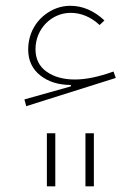

<svg xmlns="http://www.w3.org/2000/svg" viewBox="-20 -364 487 668"><path d="M143.1 284.2H172.4V99.6H143.1ZM277.3 284.2H306.6V99.6H277.3ZM78.1 -191.4C78.1 -153.8 92.3 -123.5 120.1 -101.6C147.9 -79.6 183.6 -68.4 226.6 -68.4V-63.5L64.9 -18.1L71.3 5.4L382.8 -92.8L375 -115.2C323.7 -96.7 278.8 -87.4 240.7 -87.4C200.2 -87.4 167.5 -96.7 142.1 -114.7C116.2 -132.8 103.5 -159.2 103.5 -192.9C103.5 -264.6 160.2 -319.3 225.6 -319.3C262.2 -319.3 295.9 -305.2 326.7 -276.9L343.3 -293C307.1 -326.7 267.6 -343.8 225.1 -343.8C199.7 -343.8 175.8 -337.4 153.3 -324.2C108.4 -298.3 78.1 -250.5 78.1 -191.4Z"/></svg>

Font: Estedad Thin
Style: Regular
Weight: 100
Designer: Amin Abedi
Version: Version 7.3